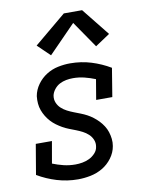

<svg xmlns="http://www.w3.org/2000/svg" viewBox="-86 -822 672 890"><g transform="rotate(-10 250.0 -376.5)"><path d="M209 8Q158 8 110 -6.5Q62 -21 20 -46L44 -188H120L102 -85Q127 -75 153.5 -68.5Q180 -62 209 -62Q225 -62 242 -65Q259 -68 274.5 -75.5Q290 -83 302.5 -96.5Q315 -110 317 -127Q320 -144 313.5 -159.5Q307 -175 295 -186Q283 -197 268.5 -204.5Q254 -212 238.5 -218Q223 -224 207.5 -230Q192 -236 178 -244Q164 -252 151 -261.5Q138 -271 127 -283Q116 -295 107.5 -309Q99 -323 93.5 -338Q88 -353 86.5 -370Q85 -387 87 -405Q92 -434 110 -459Q128 -484 153.5 -500Q179 -516 208 -522Q237 -528 265 -528Q317 -528 364 -513.5Q411 -499 453 -474L431 -340H355L371 -435Q346 -445 320 -451.5Q294 -458 266 -458Q250 -458 234 -455Q218 -452 203.5 -444.5Q189 -437 178 -423Q167 -409 164 -394Q161 -376 167.5 -360.5Q174 -345 186 -334Q198 -323 212.5 -315.5Q227 -308 242.5 -302Q258 -296 273.5 -290Q289 -284 303 -276.5Q317 -269 330 -259Q343 -249 354 -237.5Q365 -226 374 -212Q383 -198 388 -182.5Q393 -167 395 -150Q397 -133 394 -116Q389 -86 370 -60.5Q351 -35 324.5 -19.5Q298 -4 268 2Q238 8 209 8ZM185 -580 127 -636 277 -761H363L467 -631L398 -585L312 -710Z"/></g></svg>

Font: Iosevka Gothic
Style: Italic
Weight: 400
Italic angle: -9°
Monospace: yes
Designer: Belleve Invis
Foundry: Belleve Invis
Version: Version 15.5.1; ttfautohint (v1.8.4)